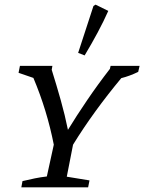

<svg xmlns="http://www.w3.org/2000/svg" viewBox="-20 -808 622 828"><path d="M72 0 77 -27Q106 -34 131 -39Q156 -44 182 -47L212 -184Q183 -332 124 -472L60 -494L66 -524H206L203 -507Q224 -440 242 -376Q260 -312 273 -248Q309 -307 355.5 -375.5Q402 -444 454 -511L457 -524H582L576 -498Q539 -480 503 -471Q444 -400 392 -328.5Q340 -257 295 -184L268 -46L366 -30L360 0ZM345 -569 317 -580 383 -782 392 -788 447 -761Q427 -716 401 -667.5Q375 -619 345 -569Z"/></svg>

Font: Piazzolla SC
Style: Italic
Weight: 400
Italic angle: -11.3°
Designer: Juan Pablo del Peral
Foundry: Huerta Tipografica
Version: Version 1.330